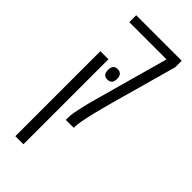

<svg xmlns="http://www.w3.org/2000/svg" viewBox="-273 -683 977 977"><g transform="rotate(45 215.5 -195.0)"><path d="M193.4 0Q192.9 -2.9 192.9 -5.9Q192.9 -21.5 193.8 -33Q194.8 -44.4 197.3 -56.6Q207.5 -108.9 217.3 -145.8Q227.1 -182.6 236.3 -214.6Q245.6 -246.6 255.4 -283.7L337.9 -580.1H69.8V-629.9H397.5V-583L299.8 -232.9Q291 -201.2 283.9 -173.6Q276.9 -146 271 -123Q261.2 -82 255.9 -53.7Q250.5 -25.4 250.5 -9.3V0ZM70.3 240.2V-371.6H128.4V240.2ZM196.8 -294.4Q165 -294.4 165 -332Q165 -369.6 196.8 -369.6Q230.5 -369.6 230.5 -332Q230.5 -294.4 196.8 -294.4Z"/></g></svg>

Font: Open Sans Condensed Light
Style: Regular
Weight: 300
Width: 3
Designer: Monotype Design Team
Foundry: Monotype Imaging Inc.
Version: Version 3.003; ttfautohint (v1.8.4)